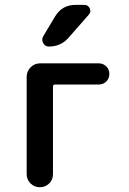

<svg xmlns="http://www.w3.org/2000/svg" viewBox="-20 -785 540 805"><path d="M296.9 -764.6H333Q349.6 -764.6 356.4 -750Q363.3 -735.4 351.6 -722.7L267.6 -627Q235.4 -589.8 184.6 -589.8Q168.9 -589.8 161.1 -604.5Q153.3 -619.1 161.1 -632.8L210.9 -715.8Q240.2 -764.6 296.9 -764.6ZM91.8 -54.7V-462.9Q91.8 -486.3 108.4 -502.9Q125 -519.5 148.4 -519.5H393.6Q412.1 -519.5 425.3 -506.8Q438.5 -494.1 438.5 -475.1Q438.5 -456.1 425.8 -443.4Q413.1 -430.7 393.6 -430.7H210.9Q202.1 -430.7 202.1 -421.9V-54.7Q202.1 -31.2 186 -15.6Q169.9 0 147 0Q124 0 107.9 -16.1Q91.8 -32.2 91.8 -54.7Z"/></svg>

Font: Rounded Mgen+ 1m medium
Style: Regular
Weight: 500
Designer: [Source Han Sans]
Ryoko NISHIZUKA  (kana & ideographs); Paul D. Hunt (Latin, Greek & Cyrillic); Wenlong ZHANG  (bopomofo
Version: Version 1.059.20150602